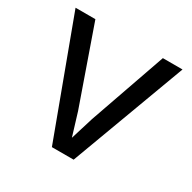

<svg xmlns="http://www.w3.org/2000/svg" viewBox="-148 -808 955 956"><g transform="rotate(30 329.5 -330.0)"><path d="M637 -660 392 0H267L22 -660H136L290 -221L330 -90L370 -220L524 -660Z"/></g></svg>

Font: Elaine Sans Medium
Style: Regular
Weight: 500
Designer: Wei Huang
Foundry: Wei Huang
Version: Version 2.001;PS 002.001;hotconv 1.0.88;makeotf.lib2.5.64775